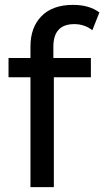

<svg xmlns="http://www.w3.org/2000/svg" viewBox="-20 -768 428 788"><path d="M199 -576V-530H353V-451H201V0H105V-451H15V-530H105V-577Q105 -656 150.5 -702Q196 -748 280 -748Q346 -748 388 -717L359 -644Q327 -669 285 -669Q199 -669 199 -576Z"/></svg>

Font: CMG Sans Medium
Style: Regular
Weight: 500
Designer: Julieta Ulanovsky
Foundry: Julieta Ulanovsky
Version: Version 7.200